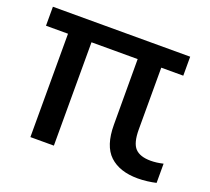

<svg xmlns="http://www.w3.org/2000/svg" viewBox="-100 -669 877 803"><g transform="rotate(20 338.5 -267.0)"><path d="M104.5 0.5V-459.5H6.5V-544H617.5V-459.5H519.5V-184.5Q519.5 -124.5 541.2 -101.5Q563 -78.5 610.5 -78.5Q623 -78.5 637 -80.2Q651 -82 666 -85.5V0Q649 4 627 6.8Q605 9.5 585 9.5Q504 9.5 459.5 -32.2Q415 -74 415 -168L414.5 -459.5H209V0.5Z"/></g></svg>

Font: Encode Sans Md
Style: Regular
Weight: 500
Designer: Multiple Designers
Foundry: Impallari Type
Version: Version 3.002; ttfautohint (v1.8.3) -l 8 -r 50 -G 200 -x 14 